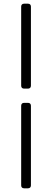

<svg xmlns="http://www.w3.org/2000/svg" viewBox="-20 -770 271 1040"><path d="M94.7 -734.4V-305.7C94.7 -295.9 100.6 -290 110.4 -290H131.8C141.6 -290 147.5 -295.9 147.5 -305.7V-734.4C147.5 -744.1 141.6 -750 131.8 -750H110.4C100.6 -750 94.7 -744.1 94.7 -734.4ZM94.7 -197.3V234.4C94.7 244.1 100.6 250 110.4 250H131.8C141.6 250 147.5 244.1 147.5 234.4V-197.3C147.5 -207 141.6 -212.9 131.8 -212.9H110.4C100.6 -212.9 94.7 -207 94.7 -197.3Z"/></svg>

Font: Ed Sans Neue
Style: Italic
Weight: 400
Italic angle: -11°
Designer: Stephen Hutchings
Version: Version 1.004;PS 001.004;hotconv 1.0.88;makeotf.lib2.5.64775